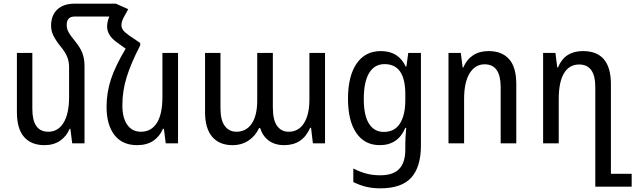

<svg xmlns="http://www.w3.org/2000/svg" viewBox="-20 -780 3458 1045"><path d="M949 -492V0H882L872 -79H867Q849 -37 814 -13.5Q779 10 726 10Q646 10 603 -45Q560 -100 560 -199Q560 -275 583.5 -347.5Q607 -420 664 -515L617 -549Q563 -587 563 -635Q563 -662 575 -690H386Q343 -690 343 -644Q343 -624 352.5 -606Q362 -588 390 -554Q417 -521 428.5 -490.5Q440 -460 440 -419V0H373L363 -79H359Q342 -38 307 -14Q272 10 222 10Q150 10 111 -34.5Q72 -79 72 -170V-492H156V-187Q156 -63 243 -63Q296 -63 326 -112Q356 -161 356 -252V-415Q356 -445 345.5 -471Q335 -497 310 -527Q282 -562 270 -587.5Q258 -613 258 -639Q258 -697 292 -728.5Q326 -760 386 -760H611L678 -730L657 -692Q641 -665 641 -643Q641 -628 650 -616Q659 -604 680 -589L743 -546V-533Q692 -434 669 -359Q646 -284 646 -207Q646 -139 672.5 -101Q699 -63 747 -63Q803 -63 833.5 -110.5Q864 -158 864 -252V-492Z M1096 -170V-492H1180V-190Q1180 -126 1203.5 -94.5Q1227 -63 1267 -63Q1320 -63 1350 -107Q1380 -151 1380 -234V-492H1465V-195Q1465 -127 1488 -95Q1511 -63 1551 -63Q1605 -63 1634.5 -109.5Q1664 -156 1664 -239V-492H1749V0H1683L1673 -84H1668Q1627 10 1527 10Q1476 10 1442.5 -15Q1409 -40 1396 -83H1390Q1371 -41 1333.5 -15.5Q1296 10 1245 10Q1174 10 1135 -35.5Q1096 -81 1096 -170Z M1903 211V137Q1940 156 1974.5 165Q2009 174 2050 174Q2120 174 2153 139Q2186 104 2186 35V0Q2186 -29 2191 -84H2186Q2167 -38 2132 -14Q2097 10 2047 10Q1965 10 1919.5 -56Q1874 -122 1874 -243Q1874 -365 1920.5 -433.5Q1967 -502 2053 -502Q2149 -502 2188 -418H2192L2202 -492H2271V12Q2271 128 2218.5 186.5Q2166 245 2050 245Q2007 245 1972.5 236.5Q1938 228 1903 211ZM2186 -235V-268Q2186 -431 2073 -431Q2018 -431 1989 -382.5Q1960 -334 1960 -242Q1960 -151 1988.5 -106.5Q2017 -62 2069 -62Q2128 -62 2157 -108Q2186 -154 2186 -235Z M2421 -492H2488L2498 -413H2502Q2519 -455 2554 -478.5Q2589 -502 2639 -502Q2712 -502 2751 -458Q2790 -414 2790 -322V0H2705V-306Q2705 -430 2618 -430Q2566 -430 2536 -381Q2506 -332 2506 -241V0H2421Z M3220 -306Q3220 -429 3132 -429Q3078 -429 3049.5 -381Q3021 -333 3021 -241V0H2936V-492H3003L3013 -413H3017Q3053 -502 3153 -502Q3305 -502 3305 -322V166H3418V236H3220Z"/></svg>

Font: Noto Sans Armenian Narrow
Style: Regular
Weight: 400
Width: 4
Designer: Monotype Design team
Foundry: Monotype Imaging Inc.
Version: Version 1.000